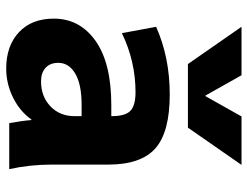

<svg xmlns="http://www.w3.org/2000/svg" viewBox="-112 -696 817 634"><g transform="rotate(90 297.0 -378.5)"><path d="M297 -648 364 -767H524L401 -590H191L68 -767H228L295 -648ZM291 -530Q416 -530 469.5 -482.5Q523 -435 523 -327V-140Q523 -68 538 0H386Q378 -45 376 -73H374Q347 -35 301.5 -12.5Q256 10 206 10Q131 10 86 -32Q41 -74 41 -147Q41 -233 114.5 -285Q188 -337 326 -337H363V-339Q363 -383 345.5 -400Q328 -417 284 -417Q182 -417 89 -372L68 -485Q169 -530 291 -530ZM187 -162Q187 -135 203.5 -120Q220 -105 248 -105Q298 -105 330.5 -136Q363 -167 363 -215V-239H326Q258 -239 222.5 -218Q187 -197 187 -162Z"/></g></svg>

Font: Mplus 1p ExtraBold
Style: Regular
Weight: 800
Version: Version 1.061